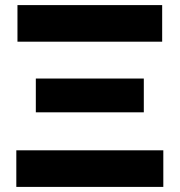

<svg xmlns="http://www.w3.org/2000/svg" viewBox="-20 -733 704 753"><path d="M48.5 -569.5V-713H616V-569.5ZM120.5 -292.5V-425H544V-292.5ZM44 0V-143.5H620.5V0Z"/></svg>

Font: Heraclito
Style: Bold
Weight: 700
Designer: Kostas Bartsokas (font) & Cristiano Sobral (main changes)
Foundry: Kostas Bartsokas (font) & Cristiano Sobral (main changes)
Version: Version 1.00;July 8, 2020;FontCreator 13.0.0.2655 64-bit